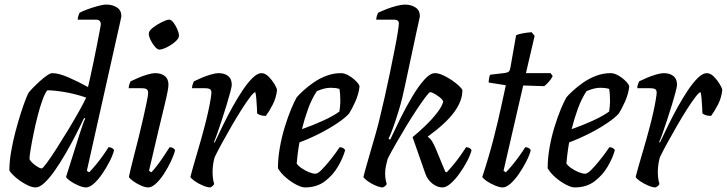

<svg xmlns="http://www.w3.org/2000/svg" viewBox="-20 -820 3180 840"><path d="M136 0Q121 0 102 -9Q83 -18 65 -31Q47 -44 35 -56.5Q23 -69 21 -75Q21 -112 28.5 -156Q36 -200 47.5 -243.5Q59 -287 71 -324.5Q83 -362 92.5 -386Q102 -410 105 -414Q110 -421 123.5 -435Q137 -449 153.5 -464Q170 -479 185 -489.5Q200 -500 209 -500Q237 -500 280.5 -481Q324 -462 365 -439Q368 -451 374.5 -480.5Q381 -510 389 -548Q397 -586 404 -622Q411 -658 416 -684Q421 -710 421 -714Q421 -734 399 -734H320Q320 -742 323 -751Q326 -760 328 -764Q340 -771 362 -779Q384 -787 407.5 -793.5Q431 -800 446 -800Q472 -800 491.5 -787.5Q511 -775 511 -749Q511 -746 507.5 -731.5Q504 -717 498 -689L360 -73L370 -66Q380 -76 396.5 -95.5Q413 -115 429 -137.5Q445 -160 455 -176Q464 -176 470.5 -172Q477 -168 479 -163Q474 -142 460 -114.5Q446 -87 428 -60.5Q410 -34 391 -17Q372 0 356 0Q343 0 323 -8.5Q303 -17 287.5 -28Q272 -39 269 -46L328 -233Q336 -257 342.5 -276Q349 -295 353 -301L348 -304Q332 -270 311 -229Q290 -188 266.5 -147.5Q243 -107 219.5 -73.5Q196 -40 174.5 -20Q153 0 136 0ZM162 -83Q167 -83 185 -107.5Q203 -132 228 -171Q253 -210 279 -253Q305 -296 326 -333.5Q347 -371 357 -393Q311 -409 264 -417Q217 -425 187 -425Q177 -413 166 -383Q155 -353 145 -314Q135 -275 127 -236Q119 -197 114 -166.5Q109 -136 109 -124Q116 -110 135 -96.5Q154 -83 162 -83Z M628 0Q615 0 596 -8.5Q577 -17 562 -28Q547 -39 544 -46Q545 -52 551 -78Q557 -104 567 -142Q577 -180 587.5 -222.5Q598 -265 607 -305Q616 -345 622 -374Q628 -403 628 -414Q628 -425 622 -429.5Q616 -434 599 -434H543Q543 -442 546 -451Q549 -460 551 -464Q565 -471 585 -479.5Q605 -488 625.5 -494Q646 -500 659 -500Q685 -500 701 -487.5Q717 -475 717 -449Q717 -440 713 -418.5Q709 -397 699 -356Q689 -315 672.5 -246Q656 -177 632 -73L642 -66Q652 -76 667 -95.5Q682 -115 697 -137.5Q712 -160 722 -176Q731 -176 737.5 -172Q744 -168 746 -163Q741 -142 728 -114.5Q715 -87 698 -60.5Q681 -34 662.5 -17Q644 0 628 0ZM677 -603Q669 -603 658 -615.5Q647 -628 639 -644.5Q631 -661 631 -673Q631 -685 649 -699Q667 -713 688.5 -723.5Q710 -734 720 -734Q729 -734 739 -721Q749 -708 756 -691.5Q763 -675 763 -663Q763 -652 746.5 -637.5Q730 -623 709.5 -613Q689 -603 677 -603Z M900 0Q887 0 867 -8.5Q847 -17 831.5 -28Q816 -39 813 -46Q816 -59 825 -90.5Q834 -122 847 -166Q860 -210 873 -259Q882 -292 889.5 -325.5Q897 -359 901 -383.5Q905 -408 905 -414Q905 -425 899 -429.5Q893 -434 876 -434H820Q820 -442 823 -451Q826 -460 828 -464Q842 -471 862 -479.5Q882 -488 902.5 -494Q923 -500 936 -500Q962 -500 978 -487.5Q994 -475 994 -449Q994 -442 987.5 -417Q981 -392 971 -359.5Q961 -327 950 -293.5Q939 -260 930 -234.5Q921 -209 916 -199L919 -196Q935 -230 955 -271Q975 -312 997.5 -352.5Q1020 -393 1042.5 -426.5Q1065 -460 1086 -480Q1107 -500 1124 -500Q1140 -500 1155 -485Q1170 -470 1180.5 -452.5Q1191 -435 1192 -426Q1188 -391 1173 -362Q1158 -333 1143 -313Q1128 -313 1118.5 -316.5Q1109 -320 1105 -324Q1105 -332 1104 -349.5Q1103 -367 1101.5 -386.5Q1100 -406 1097 -417Q1090 -416 1074 -395Q1058 -374 1037 -341Q1016 -308 994 -270Q972 -232 952 -195.5Q932 -159 919 -132Q915 -118 912.5 -101.5Q910 -85 910 -66Q910 -39 917 -15Q916 -12 911.5 -7.5Q907 -3 900 0Z M1314 0Q1300 0 1276.5 -12Q1253 -24 1230.5 -43.5Q1208 -63 1196 -84Q1196 -128 1204.5 -175.5Q1213 -223 1226.5 -266.5Q1240 -310 1254 -343.5Q1268 -377 1278 -394Q1287 -405 1306 -422.5Q1325 -440 1350.5 -458Q1376 -476 1407 -488Q1438 -500 1472 -500Q1488 -500 1506.5 -489Q1525 -478 1538.5 -464Q1552 -450 1553 -441Q1549 -408 1534.5 -375.5Q1520 -343 1507 -323Q1490 -304 1455 -280.5Q1420 -257 1376.5 -235Q1333 -213 1290 -197Q1285 -168 1282 -143.5Q1279 -119 1278 -105Q1284 -95 1299 -84.5Q1314 -74 1331 -67Q1348 -60 1360 -60Q1370 -60 1386 -76Q1402 -92 1419.5 -113.5Q1437 -135 1450 -153Q1463 -171 1466 -176Q1475 -176 1481.5 -172Q1488 -168 1490 -163Q1481 -130 1459 -92Q1437 -54 1401.5 -27Q1366 0 1314 0ZM1301 -255Q1350 -272 1394.5 -292.5Q1439 -313 1465 -332Q1466 -340 1467.5 -353Q1469 -366 1469 -375Q1469 -410 1465 -431Q1455 -434 1446 -435Q1437 -436 1427 -436Q1399 -436 1366 -421Q1344 -388 1328 -344Q1312 -300 1301 -255Z M1655 0Q1642 0 1622.5 -8.5Q1603 -17 1588 -28Q1573 -39 1570 -46Q1572 -55 1579.5 -82Q1587 -109 1597.5 -145Q1608 -181 1619 -219Q1630 -257 1638 -289Q1650 -338 1662.5 -393Q1675 -448 1686 -501.5Q1697 -555 1706 -600.5Q1715 -646 1720 -677Q1725 -708 1725 -718Q1725 -734 1703 -734H1626Q1626 -742 1629 -751Q1632 -760 1634 -764Q1648 -771 1669.5 -779.5Q1691 -788 1714 -794Q1737 -800 1752 -800Q1778 -800 1797.5 -787.5Q1817 -775 1817 -749Q1817 -746 1813.5 -731.5Q1810 -717 1804 -689L1752 -446Q1740 -387 1725 -338Q1710 -289 1698 -256.5Q1686 -224 1680 -213L1687 -209Q1707 -252 1732 -302.5Q1757 -353 1784 -398Q1811 -443 1836.5 -471.5Q1862 -500 1883 -500Q1898 -500 1918 -491Q1938 -482 1957 -469Q1976 -456 1989 -443.5Q2002 -431 2003 -425Q2003 -379 1967.5 -330Q1932 -281 1851 -222Q1863 -214 1871 -200.5Q1879 -187 1885 -173L1928 -69L1934 -66Q1944 -76 1960.5 -95.5Q1977 -115 1993 -137.5Q2009 -160 2019 -176Q2028 -176 2034.5 -172Q2041 -168 2043 -163Q2038 -142 2023.5 -114.5Q2009 -87 1990 -60.5Q1971 -34 1951.5 -17Q1932 0 1916 0Q1893 0 1871.5 -17Q1850 -34 1841 -60L1785 -220Q1812 -242 1841.5 -270.5Q1871 -299 1893 -327.5Q1915 -356 1919 -376Q1915 -386 1903 -395Q1891 -404 1879.5 -410.5Q1868 -417 1862 -417Q1858 -417 1842 -396Q1826 -375 1803.5 -341Q1781 -307 1757 -267.5Q1733 -228 1711.5 -190.5Q1690 -153 1676 -125Q1672 -111 1668.5 -94.5Q1665 -78 1665 -60Q1665 -36 1672 -15Q1671 -12 1666.5 -7.5Q1662 -3 1655 0Z M2179 0Q2166 0 2145.5 -8.5Q2125 -17 2109 -28Q2093 -39 2090 -46Q2119 -134 2139.5 -214Q2160 -294 2173 -355Q2186 -416 2193 -447L2118 -459Q2118 -470 2120 -479.5Q2122 -489 2124 -493L2191 -501Q2202 -503 2206.5 -507.5Q2211 -512 2213 -524L2238 -666Q2249 -671 2268.5 -674.5Q2288 -678 2306 -679L2319 -663L2281 -500H2389L2398 -487Q2392 -474 2380.5 -461.5Q2369 -449 2361 -443L2269 -446L2183 -73L2193 -66Q2203 -76 2219.5 -95.5Q2236 -115 2252 -137.5Q2268 -160 2278 -176Q2287 -176 2293.5 -172Q2300 -168 2302 -163Q2297 -142 2283 -114.5Q2269 -87 2251 -60.5Q2233 -34 2214 -17Q2195 0 2179 0Z M2494 0Q2480 0 2456.5 -12Q2433 -24 2410.5 -43.5Q2388 -63 2376 -84Q2376 -128 2384.5 -175.5Q2393 -223 2406.5 -266.5Q2420 -310 2434 -343.5Q2448 -377 2458 -394Q2467 -405 2486 -422.5Q2505 -440 2530.5 -458Q2556 -476 2587 -488Q2618 -500 2652 -500Q2668 -500 2686.5 -489Q2705 -478 2718.5 -464Q2732 -450 2733 -441Q2729 -408 2714.5 -375.5Q2700 -343 2687 -323Q2670 -304 2635 -280.5Q2600 -257 2556.5 -235Q2513 -213 2470 -197Q2465 -168 2462 -143.5Q2459 -119 2458 -105Q2464 -95 2479 -84.5Q2494 -74 2511 -67Q2528 -60 2540 -60Q2550 -60 2566 -76Q2582 -92 2599.5 -113.5Q2617 -135 2630 -153Q2643 -171 2646 -176Q2655 -176 2661.5 -172Q2668 -168 2670 -163Q2661 -130 2639 -92Q2617 -54 2581.5 -27Q2546 0 2494 0ZM2481 -255Q2530 -272 2574.5 -292.5Q2619 -313 2645 -332Q2646 -340 2647.5 -353Q2649 -366 2649 -375Q2649 -410 2645 -431Q2635 -434 2626 -435Q2617 -436 2607 -436Q2579 -436 2546 -421Q2524 -388 2508 -344Q2492 -300 2481 -255Z M2848 0Q2835 0 2815 -8.5Q2795 -17 2779.5 -28Q2764 -39 2761 -46Q2764 -59 2773 -90.5Q2782 -122 2795 -166Q2808 -210 2821 -259Q2830 -292 2837.5 -325.5Q2845 -359 2849 -383.5Q2853 -408 2853 -414Q2853 -425 2847 -429.5Q2841 -434 2824 -434H2768Q2768 -442 2771 -451Q2774 -460 2776 -464Q2790 -471 2810 -479.5Q2830 -488 2850.5 -494Q2871 -500 2884 -500Q2910 -500 2926 -487.5Q2942 -475 2942 -449Q2942 -442 2935.5 -417Q2929 -392 2919 -359.5Q2909 -327 2898 -293.5Q2887 -260 2878 -234.5Q2869 -209 2864 -199L2867 -196Q2883 -230 2903 -271Q2923 -312 2945.5 -352.5Q2968 -393 2990.5 -426.5Q3013 -460 3034 -480Q3055 -500 3072 -500Q3088 -500 3103 -485Q3118 -470 3128.5 -452.5Q3139 -435 3140 -426Q3136 -391 3121 -362Q3106 -333 3091 -313Q3076 -313 3066.5 -316.5Q3057 -320 3053 -324Q3053 -332 3052 -349.5Q3051 -367 3049.5 -386.5Q3048 -406 3045 -417Q3038 -416 3022 -395Q3006 -374 2985 -341Q2964 -308 2942 -270Q2920 -232 2900 -195.5Q2880 -159 2867 -132Q2863 -118 2860.5 -101.5Q2858 -85 2858 -66Q2858 -39 2865 -15Q2864 -12 2859.5 -7.5Q2855 -3 2848 0Z"/></svg>

Font: Texturina 72pt 72pt Medium
Style: Italic
Weight: 500
Italic angle: -11°
Designer: Guillermo Torres Carreño
Foundry: Omnibus-Type
Version: Version 1.002; ttfautohint (v1.8.3)